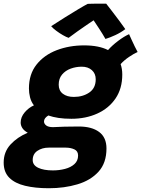

<svg xmlns="http://www.w3.org/2000/svg" viewBox="-85 -775 769 1045"><path d="M180.5 249.5Q107 249.5 51.8 236.2Q-3.5 223 -34.2 192.5Q-65 162 -65 110Q-65 52 -27.8 11.5Q9.5 -29 66 -52.5Q45.5 -64 36.5 -78.2Q27.5 -92.5 27.5 -108Q27.5 -137.5 49.2 -163.2Q71 -189 99.5 -201.5Q84.5 -221.5 78.5 -245.2Q72.5 -269 72.5 -293.5Q72.5 -371.5 113.8 -423.5Q155 -475.5 223.5 -501.8Q292 -528 373 -528Q453 -528 503 -502.5Q525.5 -528 558 -552.5Q590.5 -577 617.5 -589Q622 -578.5 630.5 -560.2Q639 -542 648 -523Q657 -504 664 -492Q643.5 -483 617.2 -465.2Q591 -447.5 571.5 -426Q580.5 -400.5 580.5 -369.5Q580.5 -293 543.8 -239Q507 -185 444.2 -156.8Q381.5 -128.5 303.5 -128.5Q264.5 -128.5 233.2 -133.2Q202 -138 178 -146.5Q154.5 -132 154.5 -114Q154.5 -101.5 166.5 -92.2Q178.5 -83 203.5 -83Q234 -84.5 265.2 -85.5Q296.5 -86.5 343.5 -86.5Q414.5 -86.5 454.5 -56.8Q494.5 -27 494.5 33Q494.5 112 451.2 159.5Q408 207 336.5 228.2Q265 249.5 180.5 249.5ZM317 -247.5Q366 -247.5 401 -271.5Q436 -295.5 436 -343.5Q436 -374.5 415 -393.2Q394 -412 360 -412Q328.5 -412 299.8 -401.5Q271 -391 252.8 -369.2Q234.5 -347.5 234.5 -314Q234.5 -282 257 -264.8Q279.5 -247.5 317 -247.5ZM203 152.5Q237.5 152.5 269 144.2Q300.5 136 320.2 118Q340 100 340 71.5Q340 47 319.5 37.8Q299 28.5 273 28.5H180.5Q144.5 28.5 118.8 45.8Q93 63 93 96Q93 124 123 138.2Q153 152.5 203 152.5ZM493 -755Q507 -737 526.2 -712.2Q545.5 -687.5 564.2 -662Q583 -636.5 597 -616.5Q573 -598 542.8 -584Q512.5 -570 489 -563Q474 -589.5 454 -620Q434 -650.5 424.5 -664.5Q410.5 -655.5 386.5 -639Q362.5 -622.5 336 -603.8Q309.5 -585 288.5 -569Q276 -573 257.2 -583.8Q238.5 -594.5 220.8 -607.8Q203 -621 193.5 -632.5Q229.5 -656 269.5 -681Q309.5 -706 343 -726Q376.5 -746 392.5 -754Q401 -754.5 421 -754.8Q441 -755 461.5 -755.2Q482 -755.5 493 -755Z"/></svg>

Font: Grandstander
Style: Bold Italic
Weight: 700
Italic angle: -15°
Designer: Tyler Finck
Foundry: Etcetera Type Co
Version: Version 1.200; ttfautohint (v1.8.3)